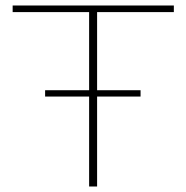

<svg xmlns="http://www.w3.org/2000/svg" viewBox="-20 -678 678 698"><path d="M304 0V-658H333V0ZM26 -634V-658H612V-634ZM144 -327V-350H491V-327Z"/></svg>

Font: Ysabeau Office Thin
Style: Regular
Weight: 250
Designer: Christian Thalmann (Catharsis Fonts)
Version: Version 2.001;gftools[0.9.30]; featfreeze: tnum,lnum,ss02